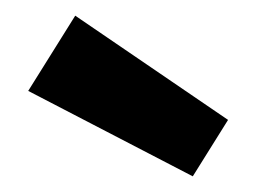

<svg xmlns="http://www.w3.org/2000/svg" viewBox="-20 -845 338 245"><path d="M271 -692 226 -620 16 -729 76 -825Z"/></svg>

Font: Sintony
Style: Bold
Weight: 700
Designer: Eduardo Rodriguez Tunni
Foundry: Eduardo Rodriguez Tunni
Version: Version 1.001